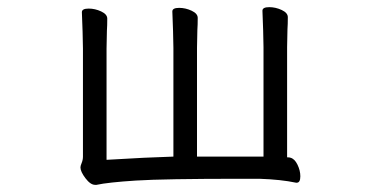

<svg xmlns="http://www.w3.org/2000/svg" viewBox="-20 -502 1040 537"><path d="M705 -2H656Q438 -2 360 3Q282 8 250 15H246Q233 15 219 -3.5Q205 -22 205 -34Q205 -38 208.5 -46.5Q212 -55 212 -64V-366L211 -413L209 -468Q209 -478 228 -478Q246 -478 263 -470Q280 -462 280 -450Q280 -430 279 -416L278 -366V-55Q393 -62 465 -64V-368L464 -415L462 -470Q462 -480 481 -480Q499 -480 516 -472Q533 -464 533 -452Q533 -432 532 -418L531 -368V-64H717V-370L716 -417L714 -472Q714 -482 733 -482Q751 -482 768 -474Q785 -466 785 -454Q785 -434 784 -420L783 -370V-62Q790 -62 792 -61Q804 -58 812 -41.5Q820 -25 820 -9Q820 9 810 9H808Q766 0 705 -2Z"/></svg>

Font: Iansui 0.93
Style: Regular
Weight: 400
Designer: But Ko / Fontworks Inc.
Foundry: zi-hi.com / Fontworks Inc.
Version: Version 0.931